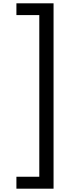

<svg xmlns="http://www.w3.org/2000/svg" viewBox="-20 -906 423 1158"><path d="M79 160H217V-815H79V-886H303V232H79Z"/></svg>

Font: Noto Sans Kannada UI
Style: Regular
Weight: 400
Designer: Jelle Bosma - Monotype Design Team
Foundry: Monotype Imaging Inc.
Version: Version 2.006